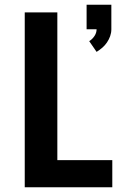

<svg xmlns="http://www.w3.org/2000/svg" viewBox="-20 -787 540 807"><path d="M386 -569 355 -614Q368 -622 377 -635.5Q386 -649 386 -664H344V-767H448V-664Q448 -649 443 -635Q438 -621 429.5 -608.5Q421 -596 410 -586.5Q399 -577 386 -569ZM84 0V-735H221V-114H452V0Z"/></svg>

Font: Iosevka SS04 Heavy
Style: Regular
Weight: 900
Monospace: yes
Designer: Belleve Invis
Foundry: Belleve Invis
Version: Version 19.0.0; ttfautohint (v1.8.4)